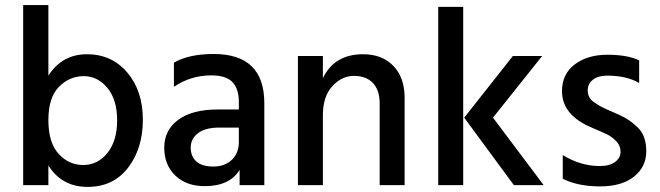

<svg xmlns="http://www.w3.org/2000/svg" viewBox="-20 -727 2591 754"><path d="M308.5 -428Q253 -428 211.5 -386Q170 -344 170 -255.5Q170 -167 210 -123Q250 -79 307 -79Q364 -79 402 -126.5Q440 -174 440 -254.5Q440 -335 402 -381.5Q364 -428 308.5 -428ZM170 0H71V-707H170V-430Q224 -514 321.5 -514Q419 -514 480 -442Q541 -370 541 -257Q541 -144 483 -68.5Q425 7 324 7Q223 7 170 -77Z M784 4Q712 4 668.5 -37.5Q625 -79 625 -147.5Q625 -216 680 -256.5Q735 -297 834 -297H918V-326Q918 -378 893 -404.5Q868 -431 810 -431Q729 -431 663 -386V-481Q722 -515 819 -515Q1018 -515 1018 -322V0H921V-60Q882 4 784 4ZM918 -169V-226H842Q786 -226 757.5 -204Q729 -182 729 -147.5Q729 -113 751 -93Q773 -73 818 -73Q863 -73 890.5 -99.5Q918 -126 918 -169Z M1569 0H1471V-320Q1471 -373 1444.5 -401Q1418 -429 1370 -429Q1322 -429 1285 -388.5Q1248 -348 1248 -275V0H1150V-507H1248V-420Q1293 -514 1406 -514Q1481 -514 1525 -468Q1569 -422 1569 -343Z M1916 -265 2115 0H1998L1803 -265L1994 -507H2109ZM1799 0H1701V-700H1799Z M2190 -25V-118Q2260 -75 2335 -75Q2374 -75 2395.5 -91Q2417 -107 2417 -131Q2417 -155 2400 -172.5Q2383 -190 2365.5 -198.5Q2348 -207 2306 -225Q2187 -274 2187 -369Q2187 -436 2237 -474Q2287 -512 2365.5 -512Q2444 -512 2490 -490V-401Q2441 -430 2364 -430Q2329 -430 2308.5 -414Q2288 -398 2288 -372Q2288 -341 2314 -325Q2322 -320 2326.5 -316.5Q2331 -313 2341.5 -308Q2352 -303 2357 -300Q2372 -293 2411.5 -276Q2451 -259 2484.5 -226.5Q2518 -194 2518 -133Q2518 -72 2470 -33.5Q2422 5 2336 5Q2250 5 2190 -25Z"/></svg>

Font: Hind Colombo Medium
Style: Regular
Weight: 500
Designer: Jyotish Sonowal, Aditi Pimprikar
Foundry: Indian Type Foundry
Version: Version 1.000;PS 1.0;hotconv 1.0.86;makeotf.lib2.5.63406; tt